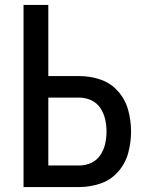

<svg xmlns="http://www.w3.org/2000/svg" viewBox="-20 -755 616 775"><path d="M75 0H300Q343 0 385 -14Q427 -28 456.5 -61.5Q486 -95 497.5 -137.5Q509 -180 509 -224Q509 -268 497.5 -310.5Q486 -353 456.5 -386.5Q427 -420 385 -434Q343 -448 300 -448H175V-735H75ZM175 -87V-361H300Q325 -361 348 -350.5Q371 -340 385 -319Q399 -298 404.5 -273.5Q410 -249 410 -224Q410 -199 404.5 -174.5Q399 -150 385 -129Q371 -108 348 -97.5Q325 -87 300 -87Z"/></svg>

Font: Iosevka Sparkle Medium
Style: Regular
Weight: 500
Designer: Belleve Invis
Foundry: Belleve Invis
Version: Version 4.5.0; ttfautohint (v1.8.3)